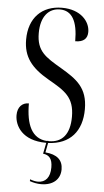

<svg xmlns="http://www.w3.org/2000/svg" viewBox="-63 -763 560 1037"><g transform="rotate(5 217.5 -244.5)"><path d="M207 10H209L197 70C231 74 248 94 248 140C248 195 223 223 182 223C169 223 156 220 139 214V224C159 231 180 235 200 235C265 235 304 200 304 146C304 95 272 67 209 62L219 10C338 5 401 -70 401 -189C401 -305 341 -347 253 -399C166 -450 117 -479 117 -577C117 -668 160 -714 220 -714C285 -714 317 -660 317 -550C363 -550 383 -571 383 -606C383 -663 332 -724 231 -724C122 -724 52 -654 52 -536C52 -443 96 -386 192 -331C283 -279 335 -248 335 -142C335 -47 294 0 222 0H221V-1H211V0C129 -6 97 -79 97 -194C61 -194 36 -169 36 -125C36 -67 79 10 207 10Z"/></g></svg>

Font: Noto Serif Display ExtraCondensed
Style: Regular
Weight: 400
Width: 2
Designer: Monotype Design Team
Foundry: Monotype Imaging Inc.
Version: Version 2.009